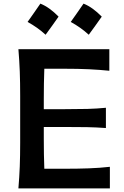

<svg xmlns="http://www.w3.org/2000/svg" viewBox="-20 -1044 686 1064"><path d="M82 0Q87.4 -63.5 89.6 -122.3Q91.8 -181.2 91.8 -253.4V-513.7Q91.8 -587.4 89.6 -647.2Q87.4 -707 82 -771.5H585.9V-651.9Q533.7 -657.2 473.9 -660.2Q414.1 -663.1 333.5 -663.1H225.6Q224.1 -622.1 223.4 -581.1Q222.7 -540 222.7 -493.2V-439H338.9Q411.6 -439 464.6 -440.4Q517.6 -441.9 566.9 -446.8V-334.5Q514.6 -338.4 461.9 -339.4Q409.2 -340.3 338.4 -340.3H222.7V-274.4Q222.7 -228.5 223.4 -188.7Q224.1 -148.9 225.6 -108.9H343.3Q411.1 -108.9 471.9 -111.1Q532.7 -113.3 588.9 -119.6V0ZM442.9 -1023.9Q468.7 -1013.7 493.9 -995.4Q519.2 -977.1 543.9 -951.9Q526.7 -927.2 508.7 -902.2Q490.7 -877.2 471.9 -851.5Q426.8 -892.8 372 -922.4Q390.3 -948.1 407.7 -973.1Q425.2 -998.1 442.9 -1023.9ZM203.7 -1023.9Q229.4 -1013.7 254.7 -995.4Q279.9 -977.1 304.6 -951.9Q287.4 -927.2 269.5 -902.2Q251.5 -877.2 232.7 -851.5Q187.5 -892.8 132.8 -922.4Q151 -948.1 168.5 -973.1Q185.9 -998.1 203.7 -1023.9Z"/></svg>

Font: Pinar-DS1-FD SemiBold
Style: Regular
Weight: 600
Designer: Amin Abedi
Version: Version 3.000